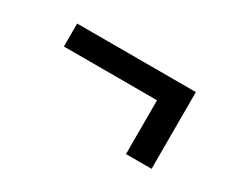

<svg xmlns="http://www.w3.org/2000/svg" viewBox="-52 -512 605 507"><g transform="rotate(30 250.0 -258.0)"><path d="M431 -141H353V-305H69V-375H431Z"/></g></svg>

Font: Iosevka Gothic
Style: Regular
Weight: 400
Monospace: yes
Designer: Belleve Invis
Foundry: Belleve Invis
Version: Version 15.5.1; ttfautohint (v1.8.4)